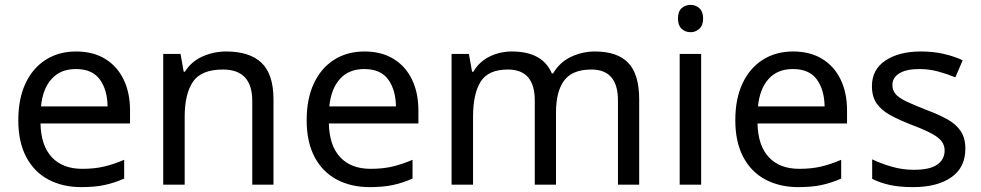

<svg xmlns="http://www.w3.org/2000/svg" viewBox="-20 -757 4022 787"><path d="M292 -546Q361 -546 410.5 -516Q460 -486 486.5 -431.5Q513 -377 513 -304V-251H146Q148 -160 192.5 -112.5Q237 -65 317 -65Q368 -65 407.5 -74.5Q447 -84 489 -102V-25Q448 -7 408 1.5Q368 10 313 10Q237 10 178.5 -21Q120 -52 87.5 -113.5Q55 -175 55 -264Q55 -352 84.5 -415Q114 -478 167.5 -512Q221 -546 292 -546ZM291 -474Q228 -474 191.5 -433.5Q155 -393 148 -321H421Q420 -389 389 -431.5Q358 -474 291 -474Z M907 -546Q1003 -546 1052 -499.5Q1101 -453 1101 -349V0H1014V-343Q1014 -472 894 -472Q805 -472 771 -422Q737 -372 737 -278V0H649V-536H720L733 -463H738Q764 -505 810 -525.5Q856 -546 907 -546Z M1474 -546Q1543 -546 1592.5 -516Q1642 -486 1668.5 -431.5Q1695 -377 1695 -304V-251H1328Q1330 -160 1374.5 -112.5Q1419 -65 1499 -65Q1550 -65 1589.5 -74.5Q1629 -84 1671 -102V-25Q1630 -7 1590 1.5Q1550 10 1495 10Q1419 10 1360.5 -21Q1302 -52 1269.5 -113.5Q1237 -175 1237 -264Q1237 -352 1266.5 -415Q1296 -478 1349.5 -512Q1403 -546 1474 -546ZM1473 -474Q1410 -474 1373.5 -433.5Q1337 -393 1330 -321H1603Q1602 -389 1571 -431.5Q1540 -474 1473 -474Z M2419 -546Q2510 -546 2555 -499.5Q2600 -453 2600 -349V0H2513V-345Q2513 -472 2404 -472Q2326 -472 2292.5 -427Q2259 -382 2259 -296V0H2172V-345Q2172 -472 2062 -472Q1981 -472 1950 -422Q1919 -372 1919 -278V0H1831V-536H1902L1915 -463H1920Q1945 -505 1987.5 -525.5Q2030 -546 2078 -546Q2204 -546 2242 -456H2247Q2274 -502 2320.5 -524Q2367 -546 2419 -546Z M2811 -737Q2831 -737 2846.5 -723.5Q2862 -710 2862 -681Q2862 -653 2846.5 -639Q2831 -625 2811 -625Q2789 -625 2774 -639Q2759 -653 2759 -681Q2759 -710 2774 -723.5Q2789 -737 2811 -737ZM2854 -536V0H2766V-536Z M3231 -546Q3300 -546 3349.5 -516Q3399 -486 3425.5 -431.5Q3452 -377 3452 -304V-251H3085Q3087 -160 3131.5 -112.5Q3176 -65 3256 -65Q3307 -65 3346.5 -74.5Q3386 -84 3428 -102V-25Q3387 -7 3347 1.5Q3307 10 3252 10Q3176 10 3117.5 -21Q3059 -52 3026.5 -113.5Q2994 -175 2994 -264Q2994 -352 3023.5 -415Q3053 -478 3106.5 -512Q3160 -546 3231 -546ZM3230 -474Q3167 -474 3130.5 -433.5Q3094 -393 3087 -321H3360Q3359 -389 3328 -431.5Q3297 -474 3230 -474Z M3937 -148Q3937 -70 3879 -30Q3821 10 3723 10Q3667 10 3626.5 1Q3586 -8 3555 -24V-104Q3587 -88 3632.5 -74.5Q3678 -61 3725 -61Q3792 -61 3822 -82.5Q3852 -104 3852 -140Q3852 -160 3841 -176Q3830 -192 3801.5 -208Q3773 -224 3720 -244Q3668 -264 3631 -284Q3594 -304 3574 -332Q3554 -360 3554 -404Q3554 -472 3609.5 -509Q3665 -546 3755 -546Q3804 -546 3846.5 -536.5Q3889 -527 3926 -510L3896 -440Q3862 -454 3825 -464Q3788 -474 3749 -474Q3695 -474 3666.5 -456.5Q3638 -439 3638 -409Q3638 -387 3651 -371.5Q3664 -356 3694.5 -341.5Q3725 -327 3776 -307Q3827 -288 3863 -268Q3899 -248 3918 -219.5Q3937 -191 3937 -148Z"/></svg>

Font: Noto Sans Khudawadi
Style: Regular
Weight: 400
Designer: Monotype Design Team
Foundry: Monotype Imaging Inc.
Version: Version 2.003; ttfautohint (v1.8.4.7-5d5b)